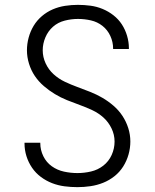

<svg xmlns="http://www.w3.org/2000/svg" viewBox="-20 -763 640 791"><path d="M299 8Q272 8 245.5 4.5Q219 1 194.5 -8.5Q170 -18 148.5 -34Q127 -50 112 -72Q97 -94 89 -119.5Q81 -145 81 -172Q81 -173 81 -173.5Q81 -174 81 -175H146Q146 -175 146 -174Q146 -173 146 -173Q146 -145 158.5 -119.5Q171 -94 193.5 -78Q216 -62 243.5 -56Q271 -50 299 -50Q327 -50 355 -56.5Q383 -63 405.5 -80.5Q428 -98 440 -124.5Q452 -151 452 -180Q452 -208 439.5 -234Q427 -260 406.5 -278.5Q386 -297 360.5 -309Q335 -321 308.5 -330.5Q282 -340 256 -350.5Q230 -361 206 -375.5Q182 -390 160.5 -408.5Q139 -427 123.5 -450Q108 -473 99.5 -500.5Q91 -528 91 -556Q91 -582 98 -608Q105 -634 118.5 -656.5Q132 -679 152.5 -696.5Q173 -714 197.5 -724.5Q222 -735 248.5 -739Q275 -743 301 -743Q327 -743 353 -739.5Q379 -736 403 -726Q427 -716 447.5 -700Q468 -684 482 -662.5Q496 -641 503.5 -615.5Q511 -590 511 -565Q511 -564 511 -563Q511 -562 511 -561H446Q446 -561 446 -562Q446 -563 446 -563Q446 -590 434.5 -615Q423 -640 402 -656.5Q381 -673 354.5 -679Q328 -685 301 -685Q274 -685 246.5 -678Q219 -671 198.5 -653Q178 -635 167 -609Q156 -583 156 -556Q156 -528 168 -502Q180 -476 201 -457Q222 -438 247.5 -426Q273 -414 299 -404.5Q325 -395 351.5 -384.5Q378 -374 402 -360Q426 -346 447.5 -327.5Q469 -309 484.5 -285.5Q500 -262 508.5 -235Q517 -208 517 -180Q517 -153 509.5 -126.5Q502 -100 487.5 -77Q473 -54 451.5 -37Q430 -20 405 -10Q380 0 353 4Q326 8 299 8Z"/></svg>

Font: Iosevka Curly Light Extended
Style: Regular
Weight: 300
Width: 7
Monospace: yes
Designer: Belleve Invis
Foundry: Belleve Invis
Version: Version 11.1.0; ttfautohint (v1.8.3)